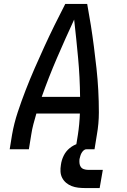

<svg xmlns="http://www.w3.org/2000/svg" viewBox="-20 -755 640 971"><path d="M29 0 41 -74Q51 -131 69.5 -187Q88 -243 109.5 -298.5Q131 -354 155 -409Q179 -464 204 -518.5Q229 -573 255.5 -627Q282 -681 310 -735H421Q431 -681 439.5 -627Q448 -573 455 -518.5Q462 -464 468 -409Q474 -354 477 -298.5Q480 -243 480 -186.5Q480 -130 470 -74L458 0H362L374 -74Q378 -100 380.5 -127Q383 -154 384 -181H164Q156 -154 149 -127.5Q142 -101 138 -74L126 0ZM385 -265Q384 -364 375 -461.5Q366 -559 355 -656Q310 -559 268 -461.5Q226 -364 191 -265ZM484 196H409Q392 196 375 194Q358 192 342.5 186Q327 180 314.5 169.5Q302 159 294.5 144.5Q287 130 286 113Q285 96 288 79Q291 55 302 32.5Q313 10 332.5 -6Q352 -22 376 -29Q400 -36 423 -36L417 0Q409 0 402.5 6Q396 12 392 19.5Q388 27 386 34.5Q384 42 382 50Q381 60 382 70.5Q383 81 388.5 89Q394 97 404 100.5Q414 104 425 104H500Z"/></svg>

Font: Iosevka Curly MdExObl
Style: Regular
Weight: 500
Width: 7
Italic angle: -9°
Monospace: yes
Designer: Belleve Invis
Foundry: Belleve Invis
Version: Version 11.1.0; ttfautohint (v1.8.3)